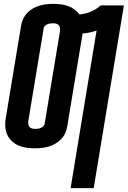

<svg xmlns="http://www.w3.org/2000/svg" viewBox="-20 -763 664 998"><path d="M347 215 482 -604Q464 -598 445.5 -594Q427 -590 409 -589Q409 -588 409 -587.5Q409 -587 409 -586L329 -103Q326 -86 318 -69Q310 -52 296.5 -38.5Q283 -25 266.5 -15.5Q250 -6 232.5 -1Q215 4 197 6Q179 8 162 8Q140 8 118 5Q96 2 76.5 -6.5Q57 -15 41.5 -29.5Q26 -44 17.5 -63Q9 -82 7.5 -104Q6 -126 10 -149L90 -632Q93 -649 101 -666Q109 -683 122 -696.5Q135 -710 152 -719.5Q169 -729 186.5 -734Q204 -739 221.5 -741Q239 -743 257 -743Q277 -743 296.5 -740.5Q316 -738 334 -731.5Q352 -725 367 -714Q382 -703 393 -688Q422 -690 451 -702Q480 -714 504 -735H624L467 215ZM163 -93Q170 -93 177.5 -94Q185 -95 192 -98Q199 -101 204.5 -106.5Q210 -112 212 -119L292 -602Q293 -611 291.5 -619Q290 -627 285 -632.5Q280 -638 272 -640Q264 -642 255 -642Q248 -642 241 -641Q234 -640 226.5 -637Q219 -634 213.5 -628.5Q208 -623 207 -616L127 -133Q126 -124 127.5 -116Q129 -108 134 -102.5Q139 -97 147 -95Q155 -93 163 -93Z"/></svg>

Font: Iosevka SS04 Extended
Style: Bold Italic
Weight: 700
Width: 7
Italic angle: -9°
Monospace: yes
Designer: Belleve Invis
Foundry: Belleve Invis
Version: Version 19.0.0; ttfautohint (v1.8.4)